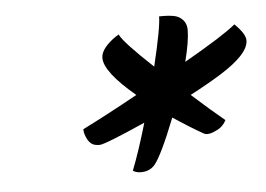

<svg xmlns="http://www.w3.org/2000/svg" viewBox="-37 -818 633 457"><g transform="rotate(-5 280.0 -590.0)"><path d="M416.5 -580.1Q463.9 -537.6 493.7 -513.2Q486.3 -499 473.6 -492.2Q450.7 -480 439.9 -485.8Q411.6 -501.5 368.2 -530.3Q333.5 -442.4 315.9 -421.4Q303.7 -407.2 282.7 -407.2Q271 -407.2 263.7 -412.6Q280.8 -455.6 300.8 -523.9Q203.1 -480.5 190.4 -480.5Q177.7 -480.5 171.6 -485.1Q165.5 -489.7 162.1 -496.1Q154.8 -509.3 154.8 -521Q214.4 -550.8 287.6 -591.3Q214.8 -652.3 214.8 -686Q214.8 -705.6 242.2 -727.5Q250 -733.9 258.3 -738.3Q266.6 -719.7 335.9 -654.8Q357.9 -746.1 357.9 -772.9Q361.8 -772.9 370.6 -772.9Q379.4 -772.9 390.6 -771.2Q401.9 -769.5 409.2 -763.7Q422.9 -753.4 422.9 -734.9Q422.9 -708.5 410.6 -659.7Q506.3 -714.4 534.7 -738.3Q560.1 -713.9 560.1 -697.8Q560.1 -665.5 490.7 -622.1Q457.5 -601.6 416.5 -580.1Z"/></g></svg>

Font: Molle
Style: Regular
Weight: 400
Italic angle: -22°
Designer: Elena Albertoni
Foundry: Elena Albertoni
Version: Version 1.001; ttfautohint (v0.92) -l 12 -r 12 -G 200 -x 10 